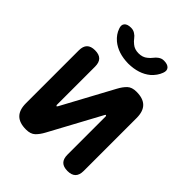

<svg xmlns="http://www.w3.org/2000/svg" viewBox="-221 -909 1043 1043"><g transform="rotate(45 300.0 -387.5)"><path d="M59 -91V-497Q59 -529 74.5 -544.5Q90 -560 121 -560Q153 -560 168.5 -544.5Q184 -529 184 -497V-203Q186 -197 188 -197Q190 -197 191 -199L194 -203L352 -495Q368 -525 386.5 -542.5Q405 -560 440 -560Q491 -560 516 -535Q541 -510 541 -459V-53Q541 -21 525.5 -5.5Q510 10 479 10Q447 10 431.5 -5.5Q416 -21 416 -53V-347Q414 -353 412 -353Q410 -353 409 -352L406 -347L248 -55Q232 -25 213.5 -7.5Q195 10 160 10Q109 10 84 -15Q59 -40 59 -91ZM131 -735Q122 -758 133.5 -771.5Q145 -785 173 -785Q183 -785 190.5 -782.5Q198 -780 204 -776Q217 -768 226 -755.5Q235 -743 249 -732Q269 -715 300 -715Q331 -715 351 -732Q364 -742 373 -754Q382 -766 393 -774Q400 -779 407.5 -782Q415 -785 426 -785Q454 -785 466 -771.5Q478 -758 469 -735Q457 -703 429 -678Q380 -637 300 -636Q220 -637 171 -678Q142 -703 131 -735Z"/></g></svg>

Font: Maple Mono NL
Style: Bold
Weight: 700
Monospace: yes
Designer: subframe7536
Version: Version 7.000